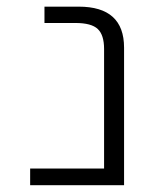

<svg xmlns="http://www.w3.org/2000/svg" viewBox="-20 -542 449 563"><path d="M285.2 -398.4Q285.2 -439.5 266.6 -457Q248 -474.6 201.2 -474.6H110.4V-522.5H210.9Q343.8 -522.5 343.8 -402.3V1H68.4V-47.9H285.2Z"/></svg>

Font: Gen Shin Gothic Light
Style: Regular
Weight: 200
Designer: [Source Han Sans]
Ryoko NISHIZUKA  (kana & ideographs); Paul D. Hunt (Latin, Greek & Cyrillic); Wenlong ZHANG  (bopomofo
Version: Version 1.002.20150607